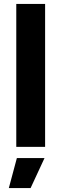

<svg xmlns="http://www.w3.org/2000/svg" viewBox="-20 -749 313 979"><path d="M63 0V-729H210V0ZM25 210 66 57H207L136 210Z"/></svg>

Font: Mona Sans ExtraLight
Style: Bold
Weight: 700
Version: Version 2.000